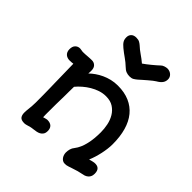

<svg xmlns="http://www.w3.org/2000/svg" viewBox="-240 -1086 1273 1273"><g transform="rotate(45 396.0 -450.0)"><path d="M52.7 0ZM138.2 -36.1Q138.2 -44.9 138.9 -54.2Q139.6 -63.5 140.6 -72.3Q142.1 -85.4 143.6 -101.1Q145 -116.7 145 -136.2Q145 -174.3 144.8 -208.3Q144.5 -242.2 143.6 -278.3Q143.6 -279.3 143.6 -281.5Q143.6 -283.7 143.3 -290.5Q143.1 -297.4 142.8 -310.5Q142.6 -323.7 142.1 -347.7Q141.6 -371.6 140.9 -407.5Q140.1 -443.4 139.2 -495.1Q132.8 -494.1 124.3 -493.4Q115.7 -492.7 104 -492.7Q95.2 -492.7 86.2 -495.6Q77.1 -498.5 69.6 -504.6Q62 -510.7 57.4 -520.8Q52.7 -530.8 52.7 -545.4Q52.7 -571.8 66.2 -585.2Q79.6 -598.6 99.1 -598.6Q106.9 -598.6 114.3 -596.7Q121.6 -594.7 129.9 -594.7Q139.6 -594.7 149.9 -595.2Q160.2 -595.7 169.9 -596.7Q180.7 -597.7 191.2 -598.1Q201.7 -598.6 210 -598.6Q230 -598.6 243.2 -585.4Q256.3 -572.3 256.3 -548.3Q256.3 -542.5 256.1 -534.7Q255.9 -526.9 254.9 -519.5Q271.5 -535.6 292.5 -550.3Q313.5 -564.9 338.1 -576.4Q362.8 -587.9 391.1 -594.7Q419.4 -601.6 451.2 -601.6Q513.2 -601.6 559.8 -581.3Q606.4 -561 637.9 -522.7Q669.4 -484.4 685.3 -428.7Q701.2 -373 701.2 -302.2Q701.2 -280.8 698.2 -257.3Q695.3 -233.9 690.2 -210.4Q685.1 -187 678 -163.8Q670.9 -140.6 662.1 -120.1Q673.3 -123.5 683.6 -126Q693.8 -128.4 700.7 -129.4Q755.4 -134.8 755.4 -79.6Q755.4 -72.8 753.9 -64.7Q752.4 -56.6 748 -49.1Q743.7 -41.5 735.8 -34.9Q728 -28.3 715.8 -23.9L663.1 -11.7Q638.7 -4.4 623.8 0.7Q608.9 5.9 598.9 9Q588.9 12.2 582 13.4Q575.2 14.6 566.9 14.2Q555.2 14.2 546.4 8.5Q537.6 2.9 531.7 -5.6Q525.9 -14.2 522.9 -24.4Q520 -34.7 520 -44.4Q520 -60.1 524.4 -76.2Q528.8 -92.3 540 -105.5Q553.7 -123 563.2 -145Q572.8 -167 578.6 -192.4Q584.5 -217.8 587.2 -245.6Q589.8 -273.4 589.8 -302.2Q589.8 -335.4 582.8 -369.9Q575.7 -404.3 558.8 -432.4Q542 -460.4 514.4 -478.3Q486.8 -496.1 445.3 -496.1Q416.5 -496.1 388.9 -487.1Q361.3 -478 336.2 -463.1Q311 -448.2 289.1 -429.2Q267.1 -410.2 250.5 -390.1Q250 -368.2 249.8 -345.9Q249.5 -323.7 249.5 -301.3Q248.5 -263.2 248 -225.6Q247.6 -188 247.6 -149.4Q247.6 -138.2 247.6 -126.7Q247.6 -115.2 248.5 -102.5L261.7 -106.4Q267.1 -107.9 272.2 -109.1Q277.3 -110.4 281.2 -110.4Q307.6 -110.4 321.3 -97.4Q335 -84.5 335 -59.6Q335 -41 327.6 -30Q320.3 -19 309.1 -12.9Q297.9 -6.8 284.4 -4.4Q271 -2 258.3 -0.5Q251.5 0.5 245.1 1.2Q238.8 2 234.4 3.4Q218.8 7.8 207.5 11Q196.3 14.2 188 14.2Q159.2 14.2 148.7 1Q138.2 -12.2 138.2 -36.1ZM461.4 -698.7Q444.8 -698.7 429.9 -704.3Q415 -710 399.4 -725.6Q377.4 -746.6 352.1 -764.2Q326.7 -781.7 300.3 -803.2Q290.5 -811.5 283.4 -818.8Q276.4 -826.2 272 -833.5Q267.6 -840.8 265.6 -849.1Q263.7 -857.4 263.7 -867.7Q263.7 -888.2 276.4 -900.6Q289.1 -913.1 312 -913.1Q332 -913.1 343.3 -906.7Q354.5 -900.4 362.8 -893.1Q385.3 -872.1 410.6 -855Q436 -837.9 460 -817.4Q471.2 -825.2 484.1 -835Q497.1 -844.7 510 -855.5Q522.9 -866.2 535.2 -876.7Q547.4 -887.2 557.1 -896.5Q560.5 -900.4 566.4 -903.8Q572.3 -907.2 578.9 -909.4Q585.4 -911.6 591.8 -912.8Q598.1 -914.1 603 -914.1Q614.3 -914.1 624 -910.4Q633.8 -906.7 641.1 -900.1Q648.4 -893.6 652.6 -884.8Q656.7 -876 656.7 -865.7Q656.7 -845.2 645.5 -830.1Q634.3 -814.9 610.4 -801.3Q604.5 -798.3 592 -788.3Q579.6 -778.3 565.2 -766.1Q550.8 -753.9 536.9 -741.5Q522.9 -729 514.2 -721.2Q502.9 -711.9 491.7 -705.3Q480.5 -698.7 461.4 -698.7Z"/></g></svg>

Font: Autour One
Style: Regular
Weight: 400
Version: Version 1.007; ttfautohint (v0.92) -l 24 -r 24 -G 200 -x 7 -